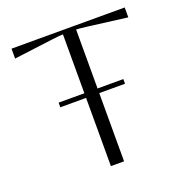

<svg xmlns="http://www.w3.org/2000/svg" viewBox="-126 -815 900 931"><g transform="rotate(-20 324.0 -350.0)"><path d="M290 0V-352H157V-376H290V-680Q275 -680 228 -674L32 -649V-700H616V-649L420 -674Q373 -680 358 -680V-376H491V-352H358V0Z"/></g></svg>

Font: Aboreto
Style: Regular
Weight: 400
Designer: Dominik Jáger
Foundry: Dominik Jáger
Version: Version 1.001; ttfautohint (v1.8.4.7-5d5b)